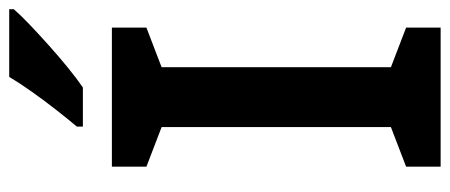

<svg xmlns="http://www.w3.org/2000/svg" viewBox="-300 -677 977 417"><g transform="rotate(-90 188.5 -468.5)"><path d="M337 0H35V-75L121 -108V-606L35 -639V-714H337V-639L251 -606V-108L337 -75ZM377 -927Q365 -913 344 -893Q323 -873 298.5 -851Q274 -829 250 -809.5Q226 -790 207 -777H122V-790Q138 -809 158 -834.5Q178 -860 197.5 -887.5Q217 -915 230 -937H377Z"/></g></svg>

Font: Noto Sans Adlam Unjoined SemiBold
Style: Regular
Weight: 600
Version: Version 3.001